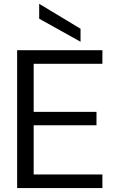

<svg xmlns="http://www.w3.org/2000/svg" viewBox="-20 -955 590 975"><path d="M67 0V-700H500V-631H151V-387H470V-319H151V-69H500V0ZM389 -743 179 -860V-935H180L389 -809Z"/></svg>

Font: DM Sans 28pt
Style: Regular
Weight: 400
Version: Version 4.004;gftools[0.9.30]